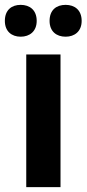

<svg xmlns="http://www.w3.org/2000/svg" viewBox="-36 -821 356 790"><path d="M-16 -735C-16 -692 12 -670 49 -670C86 -670 115 -692 115 -735C115 -780 86 -801 49 -801C12 -801 -16 -780 -16 -735ZM168 -735C168 -692 196 -670 234 -670C271 -670 300 -692 300 -735C300 -780 271 -801 234 -801C196 -801 168 -780 168 -735ZM213 -51V-597H72V-51Z"/></svg>

Font: Noto Sans Tamil UI SemiCondensed
Style: Bold
Weight: 700
Width: 4
Designer: Jelle Bosma - Monotype Design Team
Foundry: Monotype Imaging Inc.
Version: Version 2.004